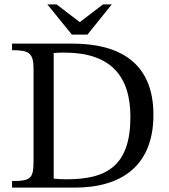

<svg xmlns="http://www.w3.org/2000/svg" viewBox="-20 -856 770 876"><path d="M35 -657V-627C110 -627 133 -616 133 -543V-124C133 -43 123 -30 35 -30V0H321C537 0 680 -102 680 -332C680 -576 518 -657 310 -657ZM225 -614C244 -616 258 -616 274 -616C481 -616 575 -513 575 -323C575 -98 466 -38 284 -38C264 -38 245 -39 225 -41ZM196 -836 308 -698H379L490 -836H450L344 -755L238 -836Z"/></svg>

Font: STIX Two Math
Style: Regular
Weight: 400
Designer: Ross Mills, John Hudson & Paul Hanslow, Tiro Typeworks Ltd; with portions MicroPress Inc., with additions and correction
Foundry: Tiro Typeworks Ltd
Version: Version 2.02 b142